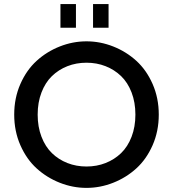

<svg xmlns="http://www.w3.org/2000/svg" viewBox="-20 -913 850 943"><path d="M437 -776.9V-893.1H513.2V-776.9ZM276.9 -776.9V-893.1H353V-776.9ZM80.1 -199.7Q49.8 -268.6 49.8 -350.1Q49.8 -431.6 80.1 -500.5Q110.4 -569.3 160.2 -614.5Q210 -659.7 273.7 -684.8Q337.4 -710 404.8 -710Q472.2 -710 535.9 -684.8Q599.6 -659.7 649.4 -614.5Q699.2 -569.3 729.5 -500.5Q759.8 -431.6 759.8 -350.1Q759.8 -268.6 729.5 -199.7Q699.2 -130.9 649.4 -85.7Q599.6 -40.5 535.9 -15.4Q472.2 9.8 404.8 9.8Q337.4 9.8 273.7 -15.4Q210 -40.5 160.2 -85.7Q110.4 -130.9 80.1 -199.7ZM183.8 -459Q165 -410.2 165 -350.1Q165 -290 183.8 -241.2Q202.6 -192.4 235.1 -160.9Q267.6 -129.4 311 -112.3Q354.5 -95.2 404.8 -95.2Q455.1 -95.2 498.5 -112.3Q542 -129.4 574.7 -160.9Q607.4 -192.4 626.2 -241.2Q645 -290 645 -350.1Q645 -410.2 626.2 -459Q607.4 -507.8 574.7 -539.3Q542 -570.8 498.5 -587.9Q455.1 -605 404.8 -605Q354.5 -605 311 -587.9Q267.6 -570.8 235.1 -539.3Q202.6 -507.8 183.8 -459Z"/></svg>

Font: Tiffany Gothic CC
Style: Regular
Weight: 400
Designer: indestructible type*
Foundry: Cowboy Collective
Version: Version 1.000